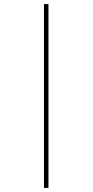

<svg xmlns="http://www.w3.org/2000/svg" viewBox="-20 -821 453 939"><path d="M217 98H195V-801H217Z"/></svg>

Font: Fira Sans Thin
Style: Regular
Weight: 100
Designer: bBox Type GmbH & Carrois Corporate GbR & Edenspiekermann AG
Foundry: bBox Type GmbH & Carrois Corporate GbR & Edenspiekermann AG
Version: Version 4.301